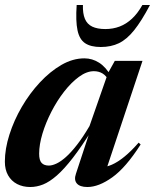

<svg xmlns="http://www.w3.org/2000/svg" viewBox="-20 -738 622 770"><path d="M284.5 -41 345 -225 353 -223.5Q308.5 -152 273 -106Q237.5 -60 208 -34.2Q178.5 -8.5 152.8 1.8Q127 12 101.5 12Q71.5 12 48.5 0Q25.5 -12 12.5 -34.8Q-0.5 -57.5 -0.5 -89.5Q-0.5 -141 17.8 -198.2Q36 -255.5 67.5 -309.5Q99 -363.5 140 -407.5Q181 -451.5 226.5 -477.8Q272 -504 318.5 -504Q350 -504 377.5 -486.5Q405 -469 426.5 -431L417.5 -412.5Q407 -433.5 391.8 -443Q376.5 -452.5 356.5 -452.5Q327.5 -452.5 296.8 -430Q266 -407.5 237.5 -371Q209 -334.5 186.2 -290.2Q163.5 -246 150.2 -202Q137 -158 137 -121.5Q137 -95 147 -84.5Q157 -74 176 -74Q189 -74 206 -81.8Q223 -89.5 243.8 -107.8Q264.5 -126 288.5 -156.8Q312.5 -187.5 339 -232.5L413 -444.5L440.5 -494H551.5L402.5 -47L389 -67.5Q407 -68 429.2 -77.8Q451.5 -87.5 478.2 -109Q505 -130.5 536 -166L544 -158.5Q484.5 -65.5 430.2 -26.8Q376 12 330.5 12Q300.5 12 288.2 -2.2Q276 -16.5 284.5 -41ZM402.5 -621.5Q433 -621.5 459.5 -631.5Q486 -641.5 509 -662.8Q532 -684 551 -718H581.5Q547.5 -653.5 518 -616.8Q488.5 -580 457 -564.8Q425.5 -549.5 384 -549.5Q344 -549.5 321.2 -564.8Q298.5 -580 290.8 -616.8Q283 -653.5 287.5 -718H312.5Q311.5 -684 320.5 -662.5Q329.5 -641 350 -631.2Q370.5 -621.5 402.5 -621.5Z"/></svg>

Font: Newsreader 60pt SemiBold
Style: Italic
Weight: 600
Italic angle: -17°
Designer: Hugues Gentile
Foundry: Production Type
Version: Version 1.003